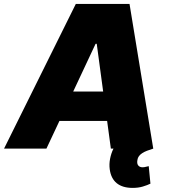

<svg xmlns="http://www.w3.org/2000/svg" viewBox="-43 -747 858 965"><path d="M338.1 -727.3H608L727.3 0Q709.9 5.3 695.7 10.8Q681.5 16.3 671.3 23.1Q661.2 29.8 655.2 38Q649.1 46.2 647.7 56.8Q644.2 74.9 651.6 84.3Q659.1 93.8 673.3 93.8Q682.5 93.8 690.2 91.4Q697.8 89.1 704.5 88.1L713.1 176.1Q697.8 183.6 675.1 190.5Q652.3 197.4 623.6 197.4Q572.8 197.4 543.7 173.7Q514.6 149.9 508.5 103.7Q505 78.1 510.3 50.8Q515.6 23.4 527.3 0H514.2L495.4 -139.2H255.7L190.3 0H-22.7ZM475.5 -286.9 443.2 -527H437.5L324.9 -286.9Z"/></svg>

Font: Inter P Black
Style: Italic
Weight: 900
Italic angle: -9.40001°
Designer: Rasmus Andersson
Foundry: rsms
Version: Version 3.018;git-588b23468